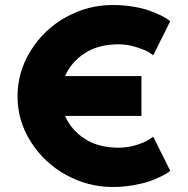

<svg xmlns="http://www.w3.org/2000/svg" viewBox="-20 -748 750 767"><path d="M454 -158Q491 -158 525.5 -169Q560 -180 576 -191L592 -202L660 -66Q657 -63 651 -58.5Q645 -54 623 -43Q601 -32 576.5 -23.5Q552 -15 512 -8Q472 -1 430 -1Q332 -1 244.5 -49Q157 -97 103.5 -181Q50 -265 50 -363Q50 -461 103 -546Q156 -631 243.5 -679.5Q331 -728 430 -728Q472 -728 511.5 -721.5Q551 -715 577 -705.5Q603 -696 622.5 -686.5Q642 -677 651 -670L660 -663L592 -527Q586 -532 574.5 -539.5Q563 -547 527 -559Q491 -571 454 -571Q373 -571 318.5 -535.5Q264 -500 240 -444H545V-285H240Q264 -229 318.5 -193.5Q373 -158 454 -158Z"/></svg>

Font: Hussar
Style: BoldWeb
Weight: 700
Foundry: Cannot Into Space Fonts
Version: Version 2.00